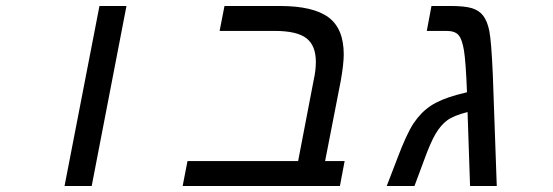

<svg xmlns="http://www.w3.org/2000/svg" viewBox="-20 -619 1840 639"><path d="M311 -599.1H400.9L285.2 0H194.8Z M710.9 -516.1 727.1 -599.1H911.1Q1022 -599.1 1073 -561.5Q1124 -523.9 1124 -438Q1124 -406.2 1114.3 -351.1L1062 -83H1127L1111.3 0H587.9L604 -83H972.2L1023.9 -352.1Q1031.2 -384.3 1031.2 -413.1Q1031.2 -467.3 999.8 -491.7Q968.3 -516.1 894 -516.1Z M1479 -599.1Q1526.4 -599.1 1550.5 -591.8Q1574.7 -584.5 1588.4 -566.4Q1602.1 -548.3 1608.6 -515.4Q1615.2 -482.4 1620.1 -372.1L1633.3 0H1544.4L1536.1 -246.1Q1489.7 -234.4 1468.3 -218.5Q1446.8 -202.6 1429.7 -173.6Q1412.6 -144.5 1392.1 -87.9L1359.4 0H1267.1L1301.3 -88.9Q1332.5 -172.4 1356.4 -208.5Q1380.4 -244.6 1412.8 -266.4Q1445.3 -288.1 1500 -303.2L1534.2 -312Q1530.3 -413.1 1524.2 -450.7Q1518.1 -488.3 1506.1 -502.2Q1494.1 -516.1 1466.3 -516.1H1400.4L1416 -599.1Z"/></svg>

Font: Cousine
Style: Italic
Weight: 400
Italic angle: -12°
Monospace: yes
Designer: Steve Matteson
Foundry: Monotype Imaging Inc.
Version: Version 1.21